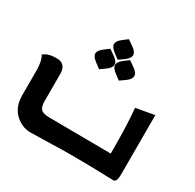

<svg xmlns="http://www.w3.org/2000/svg" viewBox="-166 -839 1016 1000"><g transform="rotate(30 341.5 -338.5)"><path d="M62.5 -21.5Q0 -62 0 -146.5V-295.9Q0 -320.8 -4.2 -342.8Q-8.3 -364.7 -18.1 -380.9Q8.3 -403.3 59.1 -403.3Q116.2 -403.3 116.2 -341.8V-175.8Q116.2 -147 128.4 -131.8Q140.6 -116.7 182.6 -116.7L551.3 -113.8Q551.3 -299.3 541.5 -383.8L652.3 -403.3V-53.2Q652.3 -21.5 647 -10.7Q641.6 0 631.8 0Q611.3 0 549.1 -2.4Q486.8 -4.9 351.1 -4.9L135.3 0Q93.8 0 62.5 -21.5ZM278.8 -463.9 247.1 -487.8Q220.7 -507.8 220.7 -525.4Q220.7 -543.9 247.6 -564L276.4 -585.9L310.1 -562.5Q336.9 -543.5 336.9 -525.4Q336.9 -504.4 310.5 -486.3ZM397.5 -463.9 365.7 -487.8Q339.4 -507.8 339.4 -525.4Q339.4 -543.9 366.2 -564L395 -585.9L428.7 -562.5Q455.6 -543.5 455.6 -525.4Q455.6 -504.4 429.2 -486.3ZM337.9 -555.2 306.2 -579.1Q280.3 -599.1 280.3 -616.7Q280.3 -635.3 306.6 -655.3L335.4 -677.2L369.1 -653.8Q396 -634.8 396 -616.7Q396 -595.7 370.1 -577.6Z"/></g></svg>

Font: ALMAS
Style: Bold
Weight: 700
Designer: ALMAS Font/ by Husham Jawad Kadhim, derived from the Bainsely font by/ Paul James MIller
Foundry: High-Logic / Made with FontCreator
Version: Version 1.411;September 19, 2021;FontCreator 14.0.0.2814 32-